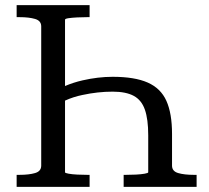

<svg xmlns="http://www.w3.org/2000/svg" viewBox="-20 -730 818 750"><path d="M330 -710V-663H321Q302 -663 282 -662Q262 -661 248 -659Q234 -657 234 -653V-394Q267 -408 302 -416Q363 -430 420 -430Q506 -430 557 -407.5Q608 -385 630 -336Q652 -287 652 -207V-83Q652 -61 676 -54Q700 -47 737 -47H748V0H463V-47H472Q491 -47 511 -48Q531 -49 545 -51.5Q559 -54 559 -57V-202Q559 -264 546 -301.5Q533 -339 502.5 -355.5Q472 -372 420 -372Q362 -372 302 -359Q267 -352 234 -337V-57Q234 -54 248 -51.5Q262 -49 282 -48Q302 -47 321 -47H330V0H45V-47H56Q93 -47 117 -54Q141 -61 141 -83V-627Q141 -649 117 -656Q93 -663 56 -663H45V-710Z"/></svg>

Font: Roboto Serif 20pt
Style: Regular
Weight: 400
Designer: Greg Gazdowicz
Foundry: Commercial Type
Version: Version 1.008